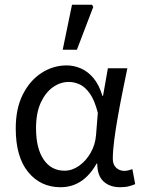

<svg xmlns="http://www.w3.org/2000/svg" viewBox="-20 -772 600 804"><path d="M233.5 12Q150 12 97.9 -51.5Q45.9 -115.1 45.9 -234.2Q45.9 -318.1 75.8 -376.9Q105.7 -435.7 154.3 -466.9Q203 -498.1 259.1 -498.1Q289.2 -498.1 318.4 -485.6Q347.6 -473.1 371.3 -445.1Q394.9 -417.1 408.8 -370.9H411.5L431.8 -486.1H513.3Q503.3 -438.1 492.8 -385.6Q482.2 -333.1 473.2 -281.8Q464.1 -230.4 458.3 -185.4Q452.4 -140.4 452.4 -106.8Q452.4 -82.4 466.5 -69.5Q480.6 -56.5 500.4 -56.5Q508.6 -56.5 517.6 -58.6Q526.5 -60.7 534.3 -63.7L546.1 -0.9Q536.1 3.5 520.3 7.8Q504.6 12 482.9 12Q439.9 12 413.7 -12.1Q387.5 -36.2 387.2 -86.8H384.4Q328.6 12 233.5 12ZM250.2 -57.2Q282.1 -57.2 311.2 -77.7Q340.4 -98.3 359.9 -132.7Q379.4 -167.1 382.3 -207.9L389.6 -299.5Q376.2 -352.3 356.2 -380.3Q336.2 -408.4 313.6 -418.6Q290.9 -428.9 268.1 -428.9Q233 -428.9 201.8 -407Q170.6 -385 150.7 -342.1Q130.9 -299.2 130.9 -234.9Q130.9 -150.9 162.7 -104Q194.5 -57.2 250.2 -57.2ZM242.6 -563.7 281.5 -752.1H365.5L370.5 -742.9L302 -563.7Z"/></svg>

Font: Source Sans 3 VF
Style: Regular
Weight: 200
Designer: Paul D. Hunt
Foundry: Adobe
Version: Version 3.046;hotconv 1.0.118;makeotfexe 2.5.65603